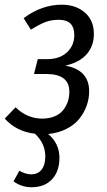

<svg xmlns="http://www.w3.org/2000/svg" viewBox="-24 -557 454 814"><path d="M252.9 -278.8Q354 -260.7 354 -169.9Q354 -138.7 343.5 -109.1Q333 -79.6 312.7 -54Q292.5 -28.3 258.1 -10.7Q223.6 6.8 180.2 11.2Q228 51.3 228 111.8Q228 169.4 196.5 203.1Q165 236.8 109.9 236.8Q67.4 236.8 33.2 211.9L58.1 167Q85 182.1 107.9 182.1Q136.2 182.1 152.1 162.4Q168 142.6 168 106Q168 50.8 124 9.8Q46.4 1.5 -3.9 -54.2L42 -102.1Q91.3 -54.2 154.8 -54.2Q185.1 -54.2 208 -64Q231 -73.7 244.1 -90.6Q257.3 -107.4 263.7 -127Q270 -146.5 270 -168Q270 -243.2 172.9 -243.2H120.1L136.2 -306.2H174.8Q229.5 -306.2 260.3 -335.4Q291 -364.7 291 -408.2Q291 -473.1 226.1 -473.1Q192.9 -473.1 167 -462.9Q141.1 -452.6 106.9 -431.2L76.2 -480Q152.8 -537.1 237.8 -537.1Q297.4 -537.1 335.7 -503.9Q374 -470.7 374 -413.1Q374 -361.8 343.3 -326.9Q312.5 -292 252.9 -278.8Z"/></svg>

Font: Fira Sans Compressed Book
Style: Italic
Weight: 350
Width: 3
Italic angle: -8°
Designer: Carrois Corporate & Edenspiekermann AG
Foundry: Carrois Corporate GbR & Edenspiekermann AG
Version: Version 4.203;PS 004.203;hotconv 1.0.88;makeotf.lib2.5.64775